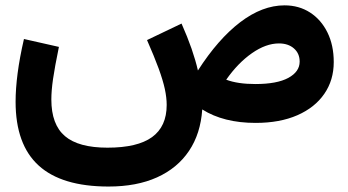

<svg xmlns="http://www.w3.org/2000/svg" viewBox="-20 -450 1274 703"><path d="M1001.3 -291Q1035.4 -291 1056.3 -272.6Q1077.2 -254.3 1077.2 -224.4Q1077.2 -187.4 1035.7 -164.8Q994.2 -142.3 915.1 -142.3Q850.3 -142.3 808.3 -158.2Q851.1 -219.4 902.4 -255.2Q953.7 -291 1001.3 -291ZM1021.8 -430.4Q940.5 -430.4 859.4 -368.6Q778.4 -306.8 704.7 -191.9Q696.1 -229.3 681.4 -271.8Q666.6 -314.3 644.7 -363.7L518.3 -303.3Q545.1 -242.4 560.9 -199.2Q576.6 -156 583.5 -124.3Q590.3 -92.6 590.3 -65.8Q590.3 13.2 536.8 52Q483.4 90.7 373.6 90.7Q267.4 90.7 217.7 48.3Q168 6 168 -85.9Q168 -117.9 174.2 -160.9Q180.4 -203.8 195.7 -278.3L67.7 -307.2Q51.9 -238.7 44.5 -181.7Q37.1 -124.8 37.1 -77.5Q37.1 79.3 121.6 156.1Q206.1 233 377.5 233Q480.5 233 555 199.4Q629.5 165.8 672 102.6Q714.5 39.5 720.5 -49.3Q798.4 0 915.9 0Q1004.8 0 1068.8 -28.1Q1132.9 -56.2 1167.4 -106.4Q1202 -156.5 1202 -222.7Q1202 -284.2 1179 -331Q1156 -377.8 1115.4 -404.1Q1074.7 -430.4 1021.8 -430.4Z"/></svg>

Font: Estedad-FD VF
Style: Regular
Weight: 100
Designer: Amin Abedi
Version: Version 7.3